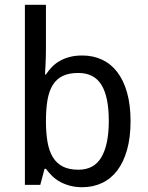

<svg xmlns="http://www.w3.org/2000/svg" viewBox="-20 -780 626 810"><path d="M327.1 -545.9Q373 -545.9 410.6 -528.3Q448.2 -510.7 474.9 -475.8Q501.5 -440.9 516.1 -389.2Q530.8 -337.4 530.8 -269Q530.8 -200.2 516.1 -148.2Q501.5 -96.2 474.9 -61Q448.2 -25.9 410.6 -8.1Q373 9.8 327.1 9.8Q298.3 9.8 274.9 3.4Q251.5 -2.9 232.7 -13.4Q213.9 -23.9 199.5 -38.1Q185.1 -52.2 173.8 -67.9H168L149.9 0H85V-759.8H173.8V-576.2Q173.8 -559.1 173.3 -539.8Q172.9 -520.5 171.9 -503.9Q170.9 -484.4 169.9 -465.8H173.8Q185.1 -482.9 199.2 -497.6Q213.4 -512.2 232.2 -522.9Q251 -533.7 274.4 -539.8Q297.9 -545.9 327.1 -545.9ZM310.1 -472.2Q271 -472.2 244.9 -459.7Q218.8 -447.3 202.9 -421.9Q187 -396.5 180.4 -358.4Q173.8 -320.3 173.8 -269Q173.8 -219.7 180.4 -181.4Q187 -143.1 202.9 -116.9Q218.8 -90.8 245.1 -77.4Q271.5 -64 311 -64Q377 -64 408 -117.2Q439 -170.4 439 -270Q439 -371.6 408 -421.9Q377 -472.2 310.1 -472.2Z"/></svg>

Font: Puppies Kittens
Style: Regular
Weight: 400
Foundry: Ascender Corporation and Peter Mawhorter
Version: Version 0.1